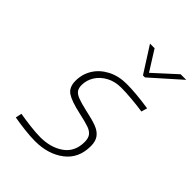

<svg xmlns="http://www.w3.org/2000/svg" viewBox="-214 -832 944 944"><g transform="rotate(45 258.0 -360.5)"><path d="M54 -7 61 -39Q95 -33 137 -28Q179 -23 208 -23Q281 -23 330 -58Q379 -93 379 -161Q379 -187 368 -201.5Q357 -216 334 -224Q311 -232 261 -243Q192 -258 163 -277.5Q134 -297 134 -342Q134 -388 157.5 -426Q181 -464 224.5 -486.5Q268 -509 324 -509Q386 -509 479 -495L470 -464Q438 -469 394 -473Q350 -477 317 -477Q274 -477 240.5 -459Q207 -441 188.5 -411.5Q170 -382 170 -348Q170 -327 179 -314.5Q188 -302 210 -293.5Q232 -285 276 -275Q328 -264 356.5 -253Q385 -242 400 -222Q415 -202 415 -168Q415 -83 354.5 -37Q294 9 203 9Q171 9 128 4Q85 -1 54 -7ZM264 -730H296L362 -625L477 -730H516L364 -595H350Z"/></g></svg>

Font: Cairo ExtraLight
Style: Italic
Weight: 275
Italic angle: -13°
Designer: Mohamed Gaber, Accademia di Belle Arti di Urbino and others
Foundry: Kief Type Foundry, Accademia di Belle Arti di Urbino and others
Version: Version 3.011